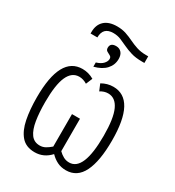

<svg xmlns="http://www.w3.org/2000/svg" viewBox="-203 -973 1006 1102"><g transform="rotate(30 300.0 -421.5)"><path d="M135 -751Q135 -799 164 -826Q193 -853 248 -853Q281 -853 307.5 -844Q334 -835 358.5 -823Q383 -811 410.5 -802Q438 -793 473 -793H487V-749H471Q429 -749 399 -758Q369 -767 345 -778.5Q321 -790 298 -799.5Q275 -809 248 -809Q180 -809 180 -741H135ZM244 -612Q274 -621 288.5 -637Q303 -653 303 -669Q303 -682 292.5 -687.5Q282 -693 271.5 -699Q261 -705 261 -720Q261 -752 299 -752Q321 -752 334.5 -737Q348 -722 348 -695Q348 -655 321.5 -626Q295 -597 244 -584ZM197 10Q139 10 107.5 -26.5Q76 -63 63.5 -126Q51 -189 51 -270Q51 -542 198 -542Q238 -542 274 -521L256 -478Q230 -494 204 -494Q155 -494 130.5 -439.5Q106 -385 106 -270Q106 -201 114.5 -148.5Q123 -96 144 -67Q165 -38 203 -38Q223 -38 240 -47.5Q257 -57 274 -72V-287H327V-72Q342 -57 359.5 -47.5Q377 -38 398 -38Q494 -38 494 -270Q494 -385 469 -439.5Q444 -494 395 -494Q369 -494 344 -478L326 -521Q362 -542 402 -542Q549 -542 549 -270Q549 -134 513.5 -62Q478 10 404 10Q372 10 346.5 -2.5Q321 -15 300 -37Q257 10 197 10Z"/></g></svg>

Font: Noto Sans Mono Light
Style: Regular
Weight: 300
Designer: Monotype Design Team
Foundry: Monotype Imaging Inc.
Version: Version 2.014; ttfautohint (v1.8.4.7-5d5b)